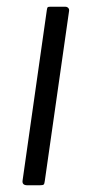

<svg xmlns="http://www.w3.org/2000/svg" viewBox="-20 -550 272 570"><path d="M113 -13Q112 -4 109.5 -2Q107 0 98 0H61Q53 0 49.5 -3.5Q46 -7 47 -14L119 -520Q120 -527 121.5 -528.5Q123 -530 129 -530H174Q179 -530 182.5 -526.5Q186 -523 185 -517Z"/></svg>

Font: Libre Franklin Thin Light
Style: Italic
Weight: 300
Italic angle: -8°
Version: Version 3.000